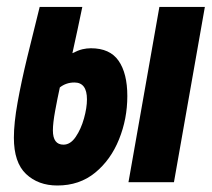

<svg xmlns="http://www.w3.org/2000/svg" viewBox="-20 -538 626 567"><path d="M149.4 9.8Q92.8 9.8 56.9 -24.2Q21 -58.1 21 -131.3Q21 -174.8 32 -235.8Q43 -296.9 60.5 -369.1Q78.1 -441.4 97.2 -517.6H223.1Q216.3 -483.4 208.7 -449.2Q201.2 -415 193.8 -380.9Q210.9 -389.6 223.6 -392.6Q236.3 -395.5 248.5 -395.5Q304.7 -395.5 330.3 -358.4Q356 -321.3 356 -254.4Q356 -187 331.5 -126.5Q307.1 -65.9 261 -28.1Q214.8 9.8 149.4 9.8ZM359.4 0 450.7 -517.6H585L493.7 0ZM156.7 -279.8Q149.4 -246.6 142.8 -210.4Q136.2 -174.3 136.2 -152.8Q136.2 -110.8 167.5 -110.8Q188 -110.8 203.6 -133.8Q219.2 -156.7 228 -188.2Q236.8 -219.7 236.8 -244.6Q236.8 -294.4 199.7 -294.4Q175.3 -294.4 156.7 -279.8Z"/></svg>

Font: Cascadia Code PL
Style: Bold Italic
Weight: 700
Italic angle: -10°
Monospace: yes
Designer: Aaron Bell
Foundry: Saja Typeworks
Version: Version 2404.023; ttfautohint (v1.8.4)